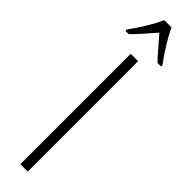

<svg xmlns="http://www.w3.org/2000/svg" viewBox="-337 -904 878 878"><g transform="rotate(45 102.0 -465.5)"><path d="M194.3 -771Q173.8 -791.5 149.9 -820.3L102.5 -875Q89.4 -859.9 53.7 -819.3Q28.8 -791 8.3 -771H-12.7V-780.3Q46.9 -862.3 78.1 -931.2H124.5Q134.8 -907.7 163.1 -860.4Q188 -818.8 217.3 -780.3V-771ZM78.1 0V-713.9H126V0Z"/></g></svg>

Font: Germano
Style: Regular
Weight: 300
Width: 3
Foundry: Ascender Corporation
Version: Version 1.10; ttfautohint (v1.5)